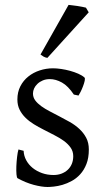

<svg xmlns="http://www.w3.org/2000/svg" viewBox="-20 -747 426 782"><path d="M341.8 -138.2Q341.8 -103.5 332 -78.9Q322.3 -54.2 306.6 -37.1Q291 -20 272 -9.8Q252.9 0.5 234.4 5.9Q215.8 11.2 199.5 12.9Q183.1 14.6 173.8 14.6Q150.4 14.6 117.4 5.9Q84.5 -2.9 51.8 -21Q48.3 -22.5 47.1 -36.9Q45.9 -51.3 46.6 -70.1Q47.4 -88.9 49.6 -107.9Q51.8 -127 55.2 -138.2L76.2 -132.8Q77.1 -112.3 86.9 -94.2Q96.7 -76.2 113 -63Q129.4 -49.8 151.1 -42Q172.9 -34.2 198.2 -34.2Q215.8 -34.2 230.5 -39.8Q245.1 -45.4 255.9 -55.4Q266.6 -65.4 272.5 -79.6Q278.3 -93.8 278.3 -110.8Q278.3 -130.4 267.8 -145.5Q257.3 -160.6 240.2 -173.1Q223.1 -185.5 201.4 -196.5Q179.7 -207.5 157.2 -219.2Q136.7 -229.5 117.7 -241.2Q98.6 -252.9 83.7 -267.6Q68.8 -282.2 59.8 -300.3Q50.8 -318.4 50.8 -341.8Q50.8 -372.1 63 -395.8Q75.2 -419.4 95.5 -435.5Q115.7 -451.7 141.8 -460.2Q168 -468.8 195.8 -468.8Q210.9 -468.8 229.2 -466.1Q247.6 -463.4 265.4 -458.5Q283.2 -453.6 298.8 -446.8Q314.5 -439.9 324.2 -431.2Q327.1 -428.2 325 -418Q322.8 -407.7 318.1 -395.5Q313.5 -383.3 308.1 -372.6Q302.7 -361.8 299.8 -357.9L280.8 -361.8Q257.3 -397 232.2 -410.9Q207 -424.8 183.1 -424.8Q167 -424.8 154.3 -419.4Q141.6 -414.1 132.6 -405.5Q123.5 -397 118.9 -386.7Q114.3 -376.5 114.3 -366.2Q114.3 -350.6 123.5 -338.1Q132.8 -325.7 147.9 -314.7Q163.1 -303.7 182.4 -293.7Q201.7 -283.7 222.2 -272.9Q243.2 -262.2 264.6 -250Q286.1 -237.8 303.2 -221.9Q320.3 -206.1 331.1 -185.8Q341.8 -165.5 341.8 -138.2ZM172.9 -511.2Q164.1 -512.7 157.2 -516.6Q150.4 -520.5 145 -524.9L259.3 -727.1Q265.1 -726.6 274.7 -725.3Q284.2 -724.1 294.7 -722.7Q305.2 -721.2 314.9 -719.2Q324.7 -717.3 330.1 -715.8L341.3 -696.8Z"/></svg>

Font: Noto Serif Devanagari
Style: Bold
Weight: 700
Designer: Monotype Design Team
Foundry: Monotype Imaging Inc.
Version: Version 1.01